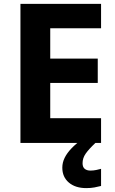

<svg xmlns="http://www.w3.org/2000/svg" viewBox="-20 -734 592 986"><path d="M499 0H85V-714H499V-589H238V-433H482V-308H238V-127H499ZM404 104Q404 124 415 133Q426 142 444 142Q459 142 474 139Q489 136 499 133V221Q483 225 465 228.5Q447 232 423 232Q367 232 333.5 203.5Q300 175 300 127Q300 101 312 76.5Q324 52 347.5 27.5Q371 3 405 -21L470 0Q436 32 420 55Q404 78 404 104Z"/></svg>

Font: Noto Sans Khmer
Style: Bold
Weight: 700
Version: Version 2.003